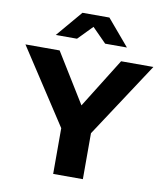

<svg xmlns="http://www.w3.org/2000/svg" viewBox="-100 -1014 938 1095"><g transform="rotate(10 369.5 -467.0)"><path d="M283 0V-265L-1 -700H197L374 -413L553 -700H740L455 -266V0ZM446 -783 364 -866 283 -783H160L288 -934H444L572 -783Z"/></g></svg>

Font: Red Hat Text VF
Style: Regular
Weight: 400
Designer: Pentagram, MCKL
Foundry: Pentagram, MCKL
Version: Version 1.023